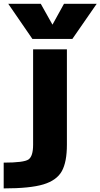

<svg xmlns="http://www.w3.org/2000/svg" viewBox="-47 -788 537 1026"><path d="M-27.3 218.8V81.1Q81.1 81.1 105.5 64Q129.9 46.9 129.9 -14.6V-524.4H310.5V-14.6Q310.5 78.1 283.2 127Q255.9 175.8 185.1 197.3Q114.3 218.8 -27.3 218.8ZM233.4 -656.2 294.9 -767.6H469.7L339.8 -580.1H126L-2.9 -767.6H170.9Z"/></svg>

Font: Gen Shin Gothic Heavy
Style: Bold
Weight: 900
Designer: [Source Han Sans]
Ryoko NISHIZUKA  (kana & ideographs); Paul D. Hunt (Latin, Greek & Cyrillic); Wenlong ZHANG  (bopomofo
Version: Version 1.002.20150607